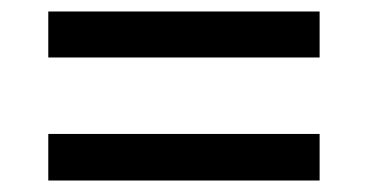

<svg xmlns="http://www.w3.org/2000/svg" viewBox="-20 -517 640 334"><path d="M64 -203V-284H536V-203ZM64 -417V-497H536V-417Z"/></svg>

Font: SUSE Medium
Style: Regular
Weight: 500
Designer: Rene Bieder
Foundry: SUSE
Version: Version 1.000